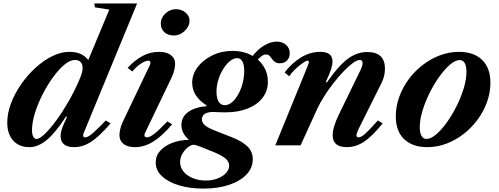

<svg xmlns="http://www.w3.org/2000/svg" viewBox="-20 -831 2854 1098"><path d="M148 10.5Q89 10.5 55.2 -27.2Q21.5 -65 21.5 -130Q21.5 -183.5 43 -240.2Q64.5 -297 101 -349.5Q137.5 -402 183.5 -443.8Q229.5 -485.5 279.2 -510Q329 -534.5 376 -534.5Q413 -534.5 439 -523.5Q465 -512.5 485 -488L605 -776L523 -789L519.5 -811H764L457.5 -67.5Q454 -57.5 456.2 -51.5Q458.5 -45.5 467 -45.5Q477 -45.5 489.8 -53.5Q502.5 -61.5 524.8 -82.2Q547 -103 585 -142L612.5 -125.5Q549 -51.5 501.5 -20.5Q454 10.5 404 10.5Q366 10.5 346.2 -5.5Q326.5 -21.5 326.5 -52.5Q326.5 -73 335.5 -98Q344.5 -123 363.5 -162.5L357 -164Q296.5 -70.5 247 -30Q197.5 10.5 148 10.5ZM189 -36.5Q206.5 -36.5 236.8 -65.5Q267 -94.5 302.2 -142.8Q337.5 -191 371.5 -250Q405.5 -309 431 -368.5Q444 -398 448.2 -413.2Q452.5 -428.5 452.5 -441Q452.5 -488 407 -488Q380.5 -488 348 -460.8Q315.5 -433.5 283 -388.8Q250.5 -344 223.2 -290.5Q196 -237 179.5 -183.5Q163 -130 163 -86.5Q163 -63.5 169.8 -50Q176.5 -36.5 189 -36.5Z M751.5 10.5Q709.5 10.5 686.2 -8Q663 -26.5 663 -58.5Q663 -72 667.5 -92.5Q672 -113 681.5 -133L835.5 -455.5Q839 -462.5 839.5 -466.8Q840 -471 840 -474Q840 -484 828 -484Q811 -484 785.2 -466.8Q759.5 -449.5 736.5 -422L710 -443Q751.5 -488 795.8 -511.2Q840 -534.5 888.5 -534.5Q933 -534.5 957.2 -516Q981.5 -497.5 981.5 -465Q981.5 -452 977 -431.8Q972.5 -411.5 963 -391L810.5 -73Q807 -66.5 806.5 -63.5Q806 -60.5 806 -58Q806 -45.5 820.5 -45.5Q836.5 -45.5 862.2 -65.5Q888 -85.5 937 -136.5L964.5 -120Q907 -52.5 856 -21Q805 10.5 751.5 10.5ZM974.5 -628Q940.5 -628 920 -646.8Q899.5 -665.5 899.5 -696.5Q899.5 -729 925.8 -753.8Q952 -778.5 986.5 -778.5Q1018.5 -778.5 1041.2 -759Q1064 -739.5 1064 -712Q1064 -691 1051 -671.8Q1038 -652.5 1017.8 -640.2Q997.5 -628 974.5 -628Z M1418 -502.5Q1450.5 -546.5 1488.8 -569.8Q1527 -593 1562 -593Q1595.5 -593 1616.2 -574.2Q1637 -555.5 1637 -526Q1637 -502.5 1622 -485.8Q1607 -469 1580.5 -469Q1562.5 -469 1552.2 -476.8Q1542 -484.5 1535.2 -494.2Q1528.5 -504 1521.2 -511.8Q1514 -519.5 1501 -519.5Q1488.5 -519.5 1475.2 -509.8Q1462 -500 1444.5 -478ZM1156 201.5Q1193.5 201.5 1224 189.8Q1254.5 178 1272.5 158.5Q1290.5 139 1290.5 116.5Q1290.5 90.5 1265.5 72Q1240.5 53.5 1193.5 35L1127.5 8.5Q1098.5 -3 1087 -3Q1073 -3 1054.8 11.2Q1036.5 25.5 1023.2 47.8Q1010 70 1010 94.5Q1010 127 1030.2 151Q1050.5 175 1083.8 188.2Q1117 201.5 1156 201.5ZM1265 -229.5Q1294 -229.5 1319.5 -258.5Q1345 -287.5 1360.8 -332.5Q1376.5 -377.5 1376.5 -424.5Q1376.5 -461.5 1366 -480Q1355.5 -498.5 1336 -498.5Q1316 -498.5 1295.2 -481.8Q1274.5 -465 1257 -437.2Q1239.5 -409.5 1228.8 -375.5Q1218 -341.5 1218 -307.5Q1218 -270.5 1230 -250Q1242 -229.5 1265 -229.5ZM1142.5 247.5Q1065.5 247.5 1004 229Q942.5 210.5 906.5 177Q870.5 143.5 870.5 98.5Q870.5 59.5 896.5 30.8Q922.5 2 965.8 -14.2Q1009 -30.5 1060.5 -31.5Q1017.5 -68.5 1017.5 -115.5Q1017.5 -163 1056.8 -190.8Q1096 -218.5 1159.5 -223.5L1162 -228Q1079 -280 1079 -358Q1079 -405.5 1110.2 -447Q1141.5 -488.5 1194 -514.2Q1246.5 -540 1310 -540Q1370 -540 1415.5 -516.5Q1461 -493 1486.5 -453.2Q1512 -413.5 1512 -364.5Q1512 -311 1481.5 -271.5Q1451 -232 1396.2 -210.2Q1341.5 -188.5 1268.5 -188.5Q1245 -188.5 1231.8 -189.2Q1218.5 -190 1209 -190.5Q1174.5 -192.5 1154.5 -181.8Q1134.5 -171 1134.5 -148Q1134.5 -132.5 1148.8 -117.5Q1163 -102.5 1207 -85L1306.5 -46Q1364 -23.5 1394.8 6.2Q1425.5 36 1425.5 80Q1425.5 129 1389.8 166.8Q1354 204.5 1290.5 226Q1227 247.5 1142.5 247.5Z M1964 10.5Q1882.5 10.5 1882.5 -57Q1882.5 -103.5 1917.5 -175L2040 -427Q2047 -441.5 2050.2 -451.8Q2053.5 -462 2053.5 -470Q2053.5 -488 2037.5 -488Q2021.5 -488 1996.8 -469.8Q1972 -451.5 1943.2 -421.2Q1914.5 -391 1885.8 -354Q1857 -317 1832.8 -278.5Q1808.5 -240 1793 -206L1699 0H1554.5L1740.5 -456Q1746.5 -472.5 1746.5 -476.5Q1746.5 -484 1739 -484Q1730 -484 1709.5 -469.5Q1689 -455 1667.8 -434.5Q1646.5 -414 1634 -395L1607.5 -416.5Q1647.5 -469 1700.2 -501.8Q1753 -534.5 1812 -534.5Q1881.5 -534.5 1881.5 -479.5Q1881.5 -461 1873 -434.2Q1864.5 -407.5 1843 -361.5L1849.5 -360Q1915 -454 1967.8 -493.8Q2020.5 -533.5 2080.5 -533.5Q2181.5 -533.5 2181.5 -438Q2181.5 -395 2161.5 -356L2030 -92Q2025 -81 2021.8 -72Q2018.5 -63 2018.5 -57.5Q2018.5 -45.5 2031 -45.5Q2046 -45.5 2070 -67.5Q2094 -89.5 2141 -142L2168.5 -125.5Q2110 -53 2062.8 -21.2Q2015.5 10.5 1964 10.5Z M2423.5 10.5Q2339 10.5 2291.2 -35.2Q2243.5 -81 2243.5 -165Q2243.5 -222 2262.8 -276Q2282 -330 2316.5 -376.8Q2351 -423.5 2396.8 -459Q2442.5 -494.5 2495.8 -514.5Q2549 -534.5 2605 -534.5Q2689.5 -534.5 2737 -488.5Q2784.5 -442.5 2784.5 -358Q2784.5 -302 2765.2 -248Q2746 -194 2711.5 -147.2Q2677 -100.5 2631.5 -65Q2586 -29.5 2533 -9.5Q2480 10.5 2423.5 10.5ZM2419.5 -36.5Q2443.5 -36.5 2473.8 -62Q2504 -87.5 2534.5 -129.8Q2565 -172 2590.5 -223Q2616 -274 2631.8 -325.5Q2647.5 -377 2647.5 -420.5Q2647.5 -451.5 2638 -469.5Q2628.5 -487.5 2608.5 -487.5Q2584.5 -487.5 2554.2 -462Q2524 -436.5 2493.5 -394Q2463 -351.5 2437.5 -300.8Q2412 -250 2396.2 -198.2Q2380.5 -146.5 2380.5 -103.5Q2380.5 -72.5 2390.2 -54.5Q2400 -36.5 2419.5 -36.5Z"/></svg>

Font: Libre Caslon Text
Style: Italic
Weight: 400
Italic angle: -22.583°
Designer: Pablo Impallari, Rodrigo Fuenzalida, Katja Schimmel
Foundry: Pablo Impallari, Rodrigo Fuenzalida
Version: Version 2.000